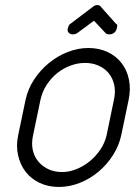

<svg xmlns="http://www.w3.org/2000/svg" viewBox="-20 -740 542 760"><path d="M81 -344Q90 -387 114.5 -424.5Q139 -462 173 -490Q207 -518 247.5 -534Q288 -550 330 -550Q372 -550 406 -534Q440 -518 461.5 -490Q483 -462 490.5 -424.5Q498 -387 489 -344L460 -205Q451 -163 427 -125.5Q403 -88 369.5 -60Q336 -32 295.5 -16Q255 0 213 0Q171 0 137 -16Q103 -32 81.5 -60Q60 -88 51.5 -125.5Q43 -163 52 -205ZM111 -205Q104 -174 109.5 -147.5Q115 -121 131 -101.5Q147 -82 171 -70.5Q195 -59 226 -59Q254 -59 282.5 -70.5Q311 -82 335 -101.5Q359 -121 377 -147.5Q395 -174 402 -205L431 -345Q438 -378 432 -404.5Q426 -431 410 -450.5Q394 -470 369.5 -480.5Q345 -491 317 -491Q288 -491 259.5 -480.5Q231 -470 207 -451Q183 -432 165 -404.5Q147 -377 140 -344ZM439 -646Q444 -644 444 -638.5Q444 -633 442 -627Q440 -617 432 -610.5Q424 -604 413 -604Q401 -604 397 -610L352 -658L287 -610Q279 -604 269 -604Q258 -604 252 -610.5Q246 -617 248 -627Q250 -633 252 -638Q254 -643 259 -646L345 -711Q355 -720 365 -720Q376 -720 381 -711Z"/></svg>

Font: VDS
Style: Thin Italic
Weight: 100
Width: 0
Designer: artmaker
Foundry: artmaker
Version: Version 1.000 2012 initial release